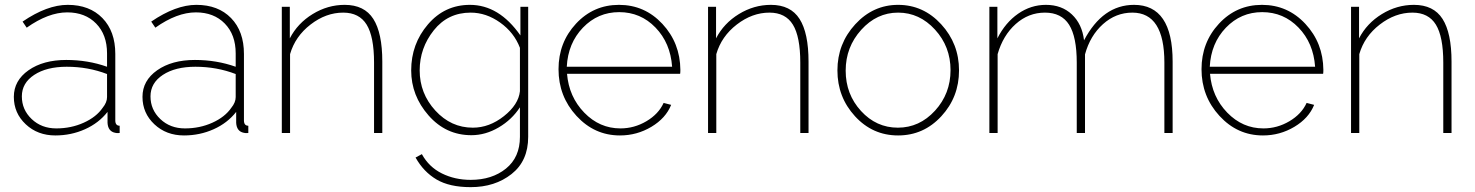

<svg xmlns="http://www.w3.org/2000/svg" viewBox="-20 -548 6075 791"><path d="M253 -301Q342 -301 421 -273V-328Q421 -405 376 -451Q331 -497 257 -497Q179 -497 90 -434L73 -459Q174 -528 259 -528Q349 -528 402 -473.5Q455 -419 455 -326V-52Q455 -30 473 -30V0Q459 1 454 -1Q425 -7 423 -42V-87Q387 -41 330 -15.5Q273 10 208 10Q135 10 86 -36Q37 -82 37 -149Q37 -216 97.5 -258.5Q158 -301 253 -301ZM403 -104Q421 -126 421 -148V-243Q343 -273 255 -273Q172 -273 121 -239.5Q70 -206 70 -151Q70 -96 110.5 -57.5Q151 -19 212 -19Q273 -19 325 -42.5Q377 -66 403 -104Z M783 -301Q872 -301 951 -273V-328Q951 -405 906 -451Q861 -497 787 -497Q709 -497 620 -434L603 -459Q704 -528 789 -528Q879 -528 932 -473.5Q985 -419 985 -326V-52Q985 -30 1003 -30V0Q989 1 984 -1Q955 -7 953 -42V-87Q917 -41 860 -15.5Q803 10 738 10Q665 10 616 -36Q567 -82 567 -149Q567 -216 627.5 -258.5Q688 -301 783 -301ZM933 -104Q951 -126 951 -148V-243Q873 -273 785 -273Q702 -273 651 -239.5Q600 -206 600 -151Q600 -96 640.5 -57.5Q681 -19 742 -19Q803 -19 855 -42.5Q907 -66 933 -104Z M1555 0H1521V-290Q1521 -397 1490.5 -446.5Q1460 -496 1394 -496Q1323 -496 1259.5 -447Q1196 -398 1175 -325V0H1141V-520H1174V-390Q1206 -452 1268 -490Q1330 -528 1400 -528Q1481 -528 1518 -470Q1555 -412 1555 -294Z M1674 -258Q1674 -367 1743 -447.5Q1812 -528 1916 -528Q2036 -528 2124 -402V-520H2156V16Q2156 115 2087.5 169Q2019 223 1919 223Q1832 223 1778.5 191.5Q1725 160 1692 101L1718 87Q1747 140 1800.5 166.5Q1854 193 1919 193Q2007 193 2064.5 146.5Q2122 100 2122 16V-106Q2089 -55 2034.5 -23Q1980 9 1922 9Q1817 9 1745.5 -72.5Q1674 -154 1674 -258ZM2122 -172V-351Q2098 -414 2040.5 -455Q1983 -496 1919 -496Q1825 -496 1767 -423Q1709 -350 1709 -258Q1709 -163 1773.5 -92.5Q1838 -22 1928 -22Q1996 -22 2056 -69.5Q2116 -117 2122 -172Z M2534 10Q2429 10 2355 -70.5Q2281 -151 2281 -263Q2281 -373 2353 -450.5Q2425 -528 2530 -528Q2636 -528 2709 -449.5Q2782 -371 2783 -260Q2783 -249 2782 -244H2316Q2324 -149 2387 -84Q2450 -19 2536 -19Q2593 -19 2643 -48.5Q2693 -78 2714 -124L2745 -116Q2723 -61 2663.5 -25.5Q2604 10 2534 10ZM2315 -273H2749Q2742 -371 2680.5 -434.5Q2619 -498 2531 -498Q2443 -498 2381.5 -434Q2320 -370 2315 -273Z M3311 0H3277V-290Q3277 -397 3246.5 -446.5Q3216 -496 3150 -496Q3079 -496 3015.5 -447Q2952 -398 2931 -325V0H2897V-520H2930V-390Q2962 -452 3024 -490Q3086 -528 3156 -528Q3237 -528 3274 -470Q3311 -412 3311 -294Z M3680 -528Q3784 -528 3857.5 -448Q3931 -368 3931 -258Q3931 -148 3858 -69Q3785 10 3680 10Q3575 10 3502.5 -69Q3430 -148 3430 -258Q3430 -368 3503.5 -448Q3577 -528 3680 -528ZM3527 -91Q3590 -22 3679 -22Q3768 -22 3832 -92Q3896 -162 3896 -259Q3896 -356 3832 -426Q3768 -496 3680 -496Q3592 -496 3528 -425Q3464 -354 3464 -257Q3464 -160 3527 -91Z M4811 0H4777V-290Q4777 -496 4645 -496Q4577 -496 4524 -448.5Q4471 -401 4450 -324V0H4416V-290Q4416 -396 4384.5 -446Q4353 -496 4285 -496Q4217 -496 4164.5 -449Q4112 -402 4090 -325V0H4056V-520H4089V-390Q4122 -455 4174.5 -491.5Q4227 -528 4289 -528Q4354 -528 4396 -488.5Q4438 -449 4446 -382Q4523 -528 4652 -528Q4811 -528 4811 -294Z M5183 10Q5078 10 5004 -70.5Q4930 -151 4930 -263Q4930 -373 5002 -450.5Q5074 -528 5179 -528Q5285 -528 5358 -449.5Q5431 -371 5432 -260Q5432 -249 5431 -244H4965Q4973 -149 5036 -84Q5099 -19 5185 -19Q5242 -19 5292 -48.5Q5342 -78 5363 -124L5394 -116Q5372 -61 5312.5 -25.5Q5253 10 5183 10ZM4964 -273H5398Q5391 -371 5329.5 -434.5Q5268 -498 5180 -498Q5092 -498 5030.5 -434Q4969 -370 4964 -273Z M5960 0H5926V-290Q5926 -397 5895.5 -446.5Q5865 -496 5799 -496Q5728 -496 5664.5 -447Q5601 -398 5580 -325V0H5546V-520H5579V-390Q5611 -452 5673 -490Q5735 -528 5805 -528Q5886 -528 5923 -470Q5960 -412 5960 -294Z"/></svg>

Font: Raleway-v4020 ExtraLight
Style: Regular
Weight: 275
Designer: Matt McInerney, Pablo Impallari, Rodrigo Fuenzalida
Foundry: Matt McInerney, Pablo Impallari, Rodrigo Fuenzalida
Version: Version 4.020;PS 004.020;hotconv 1.0.88;makeotf.lib2.5.64775